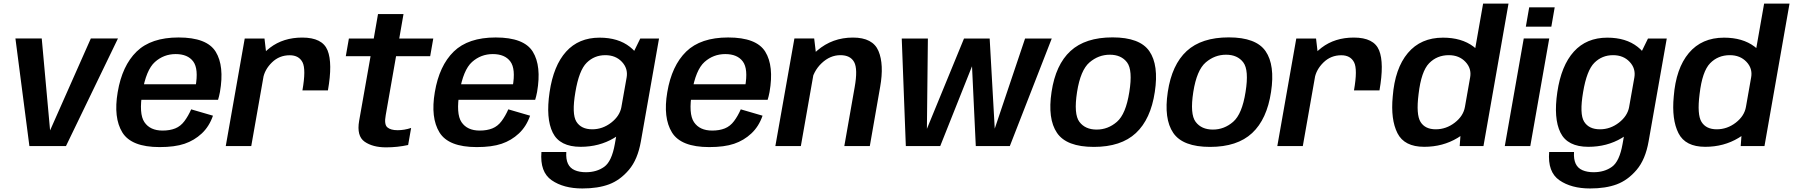

<svg xmlns="http://www.w3.org/2000/svg" viewBox="-20 -805 9881 1058"><path d="M142 0H343.5L630 -593H480.5L256 -86.5L210 -593H65Z M859.5 5.5 876 -85.5Q807 -85.5 775.8 -131.8Q744.5 -178 764.5 -297Q785 -420 833.8 -463.5Q882.5 -507 948 -507Q1014.5 -507 1044.8 -466.2Q1075 -425.5 1057.5 -327.5L1065.5 -340.5H758.5L743.5 -255H1181.5Q1187.5 -274 1192 -298Q1217 -441.5 1168.5 -520Q1120 -598.5 964 -598.5Q812.5 -598.5 732.8 -520.8Q653 -443 628.5 -297Q604.5 -156 654.2 -75.2Q704 5.5 859.5 5.5ZM876 -85.5 859.5 5.5Q943 5.5 996.8 -12.8Q1050.5 -31 1091.8 -69.5Q1133 -108 1153.5 -167.5L1033.5 -202.5Q1017.5 -166 996.5 -137.8Q975.5 -109.5 945.8 -97.5Q916 -85.5 876 -85.5Z M1646.5 -307H1787Q1813.5 -457 1785 -527.5Q1756.5 -598 1645.5 -598Q1541 -598 1468 -542.2Q1395 -486.5 1380.5 -405.5L1429.5 -371.5Q1438 -421.5 1478.5 -461Q1519 -500.5 1576.5 -500.5Q1627 -500.5 1647 -461.8Q1667 -423 1646.5 -307ZM1224 0H1364.5L1450 -485L1437.5 -592.5H1328.5Z M2107.5 7Q2170 7 2229 -6L2245.5 -100Q2208 -87.5 2171 -87.5Q2132.5 -87.5 2114.2 -103.5Q2096 -119.5 2105.5 -170.5L2162.5 -495.5H2350.5L2367.5 -592.5H2180L2203.5 -727.5H2063L2039.5 -592.5H1902.5L1885.5 -495.5H2022L1959 -139Q1944.5 -55.5 1989.2 -24.2Q2034 7 2107.5 7Z M2607 5.5 2623.5 -85.5Q2554.5 -85.5 2523.2 -131.8Q2492 -178 2512 -297Q2532.5 -420 2581.2 -463.5Q2630 -507 2695.5 -507Q2762 -507 2792.2 -466.2Q2822.5 -425.5 2805 -327.5L2813 -340.5H2506L2491 -255H2929Q2935 -274 2939.5 -298Q2964.5 -441.5 2916 -520Q2867.5 -598.5 2711.5 -598.5Q2560 -598.5 2480.2 -520.8Q2400.5 -443 2376 -297Q2352 -156 2401.8 -75.2Q2451.5 5.5 2607 5.5ZM2623.5 -85.5 2607 5.5Q2690.5 5.5 2744.2 -12.8Q2798 -31 2839.2 -69.5Q2880.5 -108 2901 -167.5L2781 -202.5Q2765 -166 2744 -137.8Q2723 -109.5 2693.2 -97.5Q2663.5 -85.5 2623.5 -85.5Z M3189 233.5Q3275 233.5 3336 210.8Q3397 188 3445.5 131Q3494 74 3511.5 -26L3611.5 -592.5H3508L3450 -474L3368 -11.5Q3351 84.5 3309.5 114.2Q3268 144 3208.5 144Q3173 144 3147 132.8Q3121 121.5 3109.5 96.8Q3098 72 3100.5 32.5H2963.5Q2954.5 143 3020 188.2Q3085.5 233.5 3189 233.5ZM3179.5 4Q3282 4 3363.2 -44.2Q3444.5 -92.5 3455 -150.5L3404.5 -216.5Q3395.5 -166 3348 -129.2Q3300.5 -92.5 3243.5 -92.5Q3182.5 -92.5 3156.2 -134.5Q3130 -176.5 3150.5 -297Q3170.5 -417.5 3212.8 -459.2Q3255 -501 3315.5 -501Q3372.5 -501 3407 -464.2Q3441.5 -427.5 3433 -378L3505.5 -439Q3515.5 -496 3451 -546.8Q3386.5 -597.5 3284 -597.5Q3169 -597.5 3099.5 -520.5Q3030 -443.5 3008.5 -297.5Q2987 -152.5 3025.8 -74.2Q3064.5 4 3179.5 4Z M3888 5.5 3904.5 -85.5Q3835.5 -85.5 3804.2 -131.8Q3773 -178 3793 -297Q3813.5 -420 3862.2 -463.5Q3911 -507 3976.5 -507Q4043 -507 4073.2 -466.2Q4103.5 -425.5 4086 -327.5L4094 -340.5H3787L3772 -255H4210Q4216 -274 4220.5 -298Q4245.5 -441.5 4197 -520Q4148.5 -598.5 3992.5 -598.5Q3841 -598.5 3761.2 -520.8Q3681.5 -443 3657 -297Q3633 -156 3682.8 -75.2Q3732.5 5.5 3888 5.5ZM3904.5 -85.5 3888 5.5Q3971.5 5.5 4025.2 -12.8Q4079 -31 4120.2 -69.5Q4161.5 -108 4182 -167.5L4062 -202.5Q4046 -166 4025 -137.8Q4004 -109.5 3974.2 -97.5Q3944.5 -85.5 3904.5 -85.5Z M4252.5 0H4393L4479 -488.5L4466.5 -593H4357.5ZM4632.5 0H4773L4830 -326Q4852 -450 4820.8 -524Q4789.5 -598 4680 -598Q4566.5 -598 4483.2 -526.5Q4400 -455 4386.5 -379L4448.5 -344Q4461 -413 4507.8 -457Q4554.5 -501 4611 -501Q4666 -501 4686.8 -462.8Q4707.5 -424.5 4689.5 -324Z M4971.5 0H5161L5397 -592.5H5292L5083.5 -85H5087.5L5093 -592.5H4949ZM5357 0H5544.5L5775.5 -592.5H5628.5L5458 -86H5462L5433.5 -592.5H5329Z M6007.5 4.5Q6157.5 4.5 6239.2 -71.8Q6321 -148 6343.5 -298.5Q6366 -446.5 6313.5 -522.8Q6261 -599 6110.5 -599Q5960.5 -599 5878.8 -523.8Q5797 -448.5 5774.5 -298.5Q5752 -150 5804.5 -72.8Q5857 4.5 6007.5 4.5ZM6023 -91Q5960 -91 5928 -133.5Q5896 -176 5915 -298Q5934 -418.5 5983.5 -461Q6033 -503.5 6095.5 -503.5Q6158.5 -503.5 6190.5 -461.2Q6222.5 -419 6203 -298Q6184 -176.5 6134.8 -133.8Q6085.5 -91 6023 -91Z M6648 4.5Q6798 4.5 6879.8 -71.8Q6961.5 -148 6984 -298.5Q7006.5 -446.5 6954 -522.8Q6901.5 -599 6751 -599Q6601 -599 6519.2 -523.8Q6437.5 -448.5 6415 -298.5Q6392.5 -150 6445 -72.8Q6497.5 4.5 6648 4.5ZM6663.5 -91Q6600.5 -91 6568.5 -133.5Q6536.5 -176 6555.5 -298Q6574.5 -418.5 6624 -461Q6673.5 -503.5 6736 -503.5Q6799 -503.5 6831 -461.2Q6863 -419 6843.5 -298Q6824.5 -176.5 6775.2 -133.8Q6726 -91 6663.5 -91Z M7441 -307H7581.5Q7608 -457 7579.5 -527.5Q7551 -598 7440 -598Q7335.5 -598 7262.5 -542.2Q7189.5 -486.5 7175 -405.5L7224 -371.5Q7232.5 -421.5 7273 -461Q7313.5 -500.5 7371 -500.5Q7421.5 -500.5 7441.5 -461.8Q7461.5 -423 7441 -307ZM7018.5 0H7159L7244.5 -485L7232 -592.5H7123Z M8023.5 0H8154.5L8292.5 -785H8152.5L8030 -88.5ZM7828 4Q7930.5 4 8011.8 -45Q8093 -94 8103 -151L8052.5 -216.5Q8044 -166 7996.5 -129.2Q7949 -92.5 7891.5 -92.5Q7833 -92.5 7807.8 -133Q7782.5 -173.5 7797 -287Q7811.5 -412 7855 -456.5Q7898.5 -501 7963.5 -501Q8020.5 -501 8055.2 -464.2Q8090 -427.5 8081 -378L8154 -442.5Q8164.5 -499.5 8099.2 -548.5Q8034 -597.5 7931.5 -597.5Q7809 -597.5 7737.8 -512.8Q7666.5 -428 7654.5 -273Q7642.5 -146.5 7680.5 -71.2Q7718.5 4 7828 4Z M8272 0H8412.5L8517 -593H8376.5ZM8406.5 -764.5 8388 -658H8528.5L8547 -764.5Z M8742 233.5Q8828 233.5 8889 210.8Q8950 188 8998.5 131Q9047 74 9064.5 -26L9164.5 -592.5H9061L9003 -474L8921 -11.5Q8904 84.5 8862.5 114.2Q8821 144 8761.5 144Q8726 144 8700 132.8Q8674 121.5 8662.5 96.8Q8651 72 8653.5 32.5H8516.5Q8507.5 143 8573 188.2Q8638.5 233.5 8742 233.5ZM8732.5 4Q8835 4 8916.2 -44.2Q8997.5 -92.5 9008 -150.5L8957.5 -216.5Q8948.5 -166 8901 -129.2Q8853.5 -92.5 8796.5 -92.5Q8735.5 -92.5 8709.2 -134.5Q8683 -176.5 8703.5 -297Q8723.5 -417.5 8765.8 -459.2Q8808 -501 8868.5 -501Q8925.5 -501 8960 -464.2Q8994.5 -427.5 8986 -378L9058.5 -439Q9068.5 -496 9004 -546.8Q8939.5 -597.5 8837 -597.5Q8722 -597.5 8652.5 -520.5Q8583 -443.5 8561.5 -297.5Q8540 -152.5 8578.8 -74.2Q8617.5 4 8732.5 4Z M9572 0H9703L9841 -785H9701L9578.5 -88.5ZM9376.5 4Q9479 4 9560.2 -45Q9641.5 -94 9651.5 -151L9601 -216.5Q9592.5 -166 9545 -129.2Q9497.5 -92.5 9440 -92.5Q9381.5 -92.5 9356.2 -133Q9331 -173.5 9345.5 -287Q9360 -412 9403.5 -456.5Q9447 -501 9512 -501Q9569 -501 9603.8 -464.2Q9638.5 -427.5 9629.5 -378L9702.5 -442.5Q9713 -499.5 9647.8 -548.5Q9582.5 -597.5 9480 -597.5Q9357.5 -597.5 9286.2 -512.8Q9215 -428 9203 -273Q9191 -146.5 9229 -71.2Q9267 4 9376.5 4Z"/></svg>

Font: Anybody UltraCondensed Thin SemiBold
Style: Italic
Weight: 600
Italic angle: -10°
Version: Version 1.111